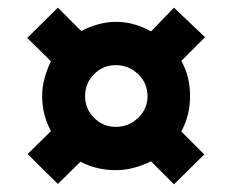

<svg xmlns="http://www.w3.org/2000/svg" viewBox="-20 -604 609 501"><path d="M90 -353Q90 -378 96.5 -401Q103 -424 113 -444L51 -505L131 -584L192 -523Q212 -534 236 -540.5Q260 -547 282 -547Q330 -547 374 -522L434 -584L515 -507L453 -445Q476 -405 476 -353Q476 -303 453 -261L513 -201L434 -123L374 -183Q354 -173 330.5 -166.5Q307 -160 282 -160Q257 -160 234 -165.5Q211 -171 190 -182L131 -124L52 -202L113 -262Q90 -304 90 -353ZM202 -353Q202 -320 225.5 -296.5Q249 -273 282 -273Q316 -273 340.5 -296.5Q365 -320 365 -353Q365 -387 340.5 -410.5Q316 -434 282 -434Q249 -434 225.5 -410.5Q202 -387 202 -353Z"/></svg>

Font: Noto Sans ExtraBold
Style: Regular
Weight: 800
Designer: Monotype Design Team
Foundry: Monotype Imaging Inc.
Version: Version 2.007